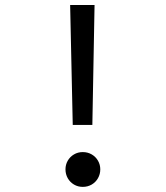

<svg xmlns="http://www.w3.org/2000/svg" viewBox="-20 -726 655 758"><path d="M256.9 -706.2H353.3L344.6 -232.8H267.2ZM375.9 -57.4Q375.9 -38.5 366.9 -22.6Q357.9 -6.7 342.1 2.6Q326.2 11.8 306.7 11.8Q287.7 11.8 272.1 2.6Q256.4 -6.7 247.4 -22.6Q238.5 -38.5 238.5 -57.4Q238.5 -75.9 247.4 -91.5Q256.4 -107.2 272.1 -116.4Q287.7 -125.6 306.7 -125.6Q326.2 -125.6 342.1 -116.4Q357.9 -107.2 366.9 -91.5Q375.9 -75.9 375.9 -57.4Z"/></svg>

Font: Fira Code Fixed
Style: Regular
Weight: 400
Monospace: yes
Designer: Carrois Corporate, Edenspiekermann AG, Nikita Prokopov
Foundry: Carrois Corporate, Edenspiekermann AG, Nikita Prokopov
Version: Version 5.002